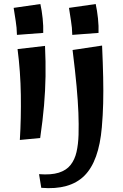

<svg xmlns="http://www.w3.org/2000/svg" viewBox="-20 -698 616 963"><path d="M65 -523Q64.2 -560.2 58.8 -592.4Q53.2 -624.5 48.5 -658.5L182.5 -677.8Q189.8 -645.2 193.9 -606Q198 -566.8 196.8 -533ZM181.5 -5.8 79.5 4Q86.2 -104.5 84.5 -221.5Q82.8 -338.5 68 -451.8L205.8 -467.8Q209.5 -387.8 208.4 -315.8Q207.2 -243.8 200.9 -169.4Q194.5 -95 181.5 -5.8ZM342.5 -523Q341.8 -560.2 336.2 -592.4Q330.8 -624.5 326 -658.5L460 -677.8Q467.2 -645.2 471.4 -606Q475.5 -566.8 474.2 -533ZM490.8 -60Q476.2 111 403.1 183.5Q330 256 187 244L175.8 175.5Q236.5 180.2 274.6 168.2Q312.8 156.2 333.9 129.5Q355 102.8 363.8 64.4Q372.5 26 374 -22Q375.5 -75 373.2 -132.4Q371 -189.8 364.1 -265.5Q357.2 -341.2 344 -447.2L492 -469.5Q496 -380.5 497.5 -310.1Q499 -239.8 497.5 -179.9Q496 -120 490.8 -60Z"/></svg>

Font: Marhey Light
Style: Regular
Weight: 300
Designer: Nur Syamsi & Bustanul Arifin
Foundry: Namelatype
Version: Version 1.000